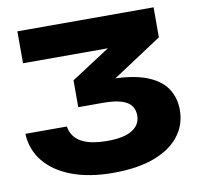

<svg xmlns="http://www.w3.org/2000/svg" viewBox="-83 -838 986 943"><g transform="rotate(-10 409.5 -367.0)"><path d="M63.6 -750H742.8V-600.2L411 -382L389.2 -439.6H463.6Q577.2 -439.6 647.4 -413.9Q717.6 -388.2 750 -341.3Q782.4 -294.4 782.4 -230.6Q782.4 -159.4 740.1 -103.4Q697.8 -47.4 614.3 -15.5Q530.8 16.4 406.8 16.4Q290 16.4 203 -16Q116 -48.4 67.3 -107.8Q18.6 -167.2 14.8 -247.4H221.6Q229.2 -197.2 273.9 -170.2Q318.6 -143.2 406.8 -143.2Q489.4 -143.2 530.5 -169.1Q571.6 -195 571.6 -241.4Q571.6 -269.2 557 -289.4Q542.4 -309.6 508.4 -320.4Q474.4 -331.2 415.6 -331.2H293.4V-465.2L639.8 -690L663.2 -590.8H63.6Z"/></g></svg>

Font: Unbounded
Style: Regular
Weight: 400
Designer: Luke Prowse, Jean-Baptiste Morizot, Fátima Lázaro, Florian Runge
Foundry: NaN
Version: Version 1.701;gftools[0.9.28.dev5+ged2979d]